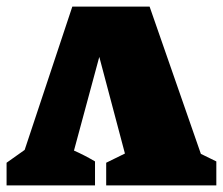

<svg xmlns="http://www.w3.org/2000/svg" viewBox="-48 -564 678 584"><path d="M-28 0V-69L27 -108L172 -544H407L563 -96Q586 -85 610 -73V0H275V-69L332 -97L254 -391L177 -106Q209 -92 241 -73V0Z"/></svg>

Font: Piazzolla SC Black
Style: Regular
Weight: 900
Designer: Juan Pablo del Peral
Foundry: Huerta Tipografica
Version: Version 1.330